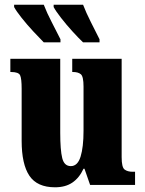

<svg xmlns="http://www.w3.org/2000/svg" viewBox="-20 -786 617 816"><path d="M214 10Q138 10 105 -39Q72 -88 72 -188V-409Q72 -452 65.5 -466Q59 -480 27 -480H24V-536H236V-222Q236 -148 244.5 -114Q253 -80 281 -80Q310 -80 322.5 -120.5Q335 -161 335 -230V-418Q335 -461 323.5 -470.5Q312 -480 290 -480H287V-536H497V-118Q497 -75 509.5 -65.5Q522 -56 544 -56H554V0H363L339 -69H335Q317 -30 287.5 -10Q258 10 214 10ZM333 -606Q314 -624 288 -652.5Q262 -681 239.5 -710Q217 -739 208 -756V-766H333Q346 -732 366 -692.5Q386 -653 403 -619V-606ZM166 -606Q148 -624 121.5 -652.5Q95 -681 72 -710Q49 -739 40 -756V-766H166Q179 -732 199.5 -692.5Q220 -653 237 -619V-606Z"/></svg>

Font: Noto Serif ExtraCondensed Black
Style: Regular
Weight: 900
Width: 2
Designer: Monotype Design Team
Foundry: Monotype Imaging Inc.
Version: Version 2.015; ttfautohint (v1.8.4.7-5d5b)